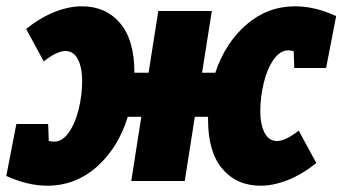

<svg xmlns="http://www.w3.org/2000/svg" viewBox="-52 -575 1088 610"><path d="M775 -222Q775 -180 788.5 -153.5Q802 -127 828 -127Q855 -127 897 -160L953 -57Q908 -21 862.5 -3Q817 15 776 15Q700 15 654.5 -38.5Q609 -92 609 -195V-204H567L535 0H365L397 -204H354Q324 -106 256 -45.5Q188 15 98 15Q36 15 -32 -16L0 -181H101L103 -127Q115 -125 120 -125Q146 -125 166.5 -154Q187 -183 198 -228Q209 -273 209 -318Q209 -360 195.5 -386.5Q182 -413 156 -413Q129 -413 87 -380L31 -483Q76 -519 121.5 -537Q167 -555 208 -555Q284 -555 329.5 -501.5Q375 -448 375 -345V-344H420L451 -540H621L590 -344H632Q664 -439 731 -497Q798 -555 886 -555Q948 -555 1016 -524L984 -359H883L881 -413Q869 -415 864 -415Q838 -415 817.5 -386Q797 -357 786 -312Q775 -267 775 -222Z"/></svg>

Font: Bitter Pro Black
Style: Italic
Weight: 900
Italic angle: -9°
Designer: Sol Matas, and Bitter project Authors
Foundry: Sol Matas
Version: Version 1.010